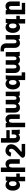

<svg xmlns="http://www.w3.org/2000/svg" viewBox="3072 -3828 956 7141"><g transform="rotate(-90 3550.5 -257.0)"><path d="M379.9 200.2V-59.1Q360.4 -30.3 319.8 -10.3Q279.3 9.8 238.8 9.8Q147.5 9.8 89.8 -64.9Q32.2 -139.6 32.2 -257.8Q32.2 -377.4 89.8 -453.6Q147.5 -529.8 238.8 -529.8Q288.1 -529.8 333.3 -507.3Q378.4 -484.9 397 -450.2Q402.8 -509.8 402.8 -522H557.1Q546.9 -454.1 546.9 -359.9V-128.9H668V1H546.9V200.2ZM379.9 -242.2V-272Q379.9 -335 356.9 -368.9Q334 -402.8 294.9 -402.8Q252 -402.8 226.1 -363.5Q200.2 -324.2 200.2 -257.8Q200.2 -194.3 226.1 -157.2Q252 -120.1 294.9 -120.1Q334 -120.1 356.9 -151.4Q379.9 -182.6 379.9 -242.2Z M891.6 -703.1V-476.1Q952.6 -530.8 1023.9 -530.8Q1104 -530.8 1152.3 -475.8Q1200.7 -420.9 1200.7 -330.1V0H1032.7V-303.2Q1032.7 -401.9 964.8 -401.9Q931.6 -401.9 911.6 -372.3Q891.6 -342.8 891.6 -288.1V200.2H724.6V-703.1Z M1587.4 -319.8Q1587.4 -341.8 1580.3 -358.4Q1573.2 -375 1562.7 -383.3Q1552.2 -391.6 1542.5 -395.3Q1532.7 -398.9 1524.4 -398.9Q1492.2 -398.9 1474.6 -377.9Q1457 -356.9 1444.8 -317.9L1297.4 -340.8Q1322.3 -434.6 1380.4 -483.4Q1438.5 -532.2 1521.5 -532.2Q1553.7 -532.2 1585.9 -524.7Q1618.2 -517.1 1649.2 -500Q1680.2 -482.9 1703.9 -458.3Q1727.5 -433.6 1742.2 -396Q1756.8 -358.4 1756.8 -313Q1756.8 -195.3 1629.4 -77.1L1487.8 43.9Q1476.6 53.7 1479 62.3Q1481.4 70.8 1494.6 70.8H1768.6V200.2H1381.8Q1348.6 200.2 1321.5 190.7Q1294.4 181.2 1278.6 164.6Q1262.7 147.9 1257.3 127.2Q1252 106.4 1261.2 82Q1270.5 57.6 1294.4 34.2L1508.8 -168.9Q1587.4 -241.2 1587.4 -319.8Z M2302.2 0H2143.1Q2136.2 -19 2131.3 -50.8Q2073.7 6.8 1991.2 6.8Q1912.1 6.8 1863.3 -47.6Q1814.5 -102.1 1814.5 -192.9V-700.2H1983.4V-500H2282.2V-375H1983.4V-217.8Q1983.4 -121.1 2051.3 -121.1Q2085 -121.1 2104 -149.7Q2123 -178.2 2123 -233.9V-300.8H2291V-163.1Q2291 -98.6 2293.2 -65.9Q2295.4 -33.2 2302.2 0Z M2379.9 -522.9H2539.1Q2544.4 -506.8 2550.8 -473.1Q2611.8 -530.8 2689.9 -530.8Q2770 -530.8 2818.4 -475.8Q2866.7 -420.9 2866.7 -330.1V0H2698.7V-303.2Q2698.7 -401.9 2630.9 -401.9Q2597.7 -401.9 2577.6 -372.3Q2557.6 -342.8 2557.6 -288.1V200.2H2390.6V-359.9Q2390.6 -425.3 2388.4 -457.3Q2386.2 -489.3 2379.9 -522.9Z M3240.2 -233.9V-522.9H3409.2V-217.8Q3409.2 -122.1 3471.2 -122.1Q3545.4 -122.1 3545.4 -233.9V-522.9H3712.4V-163.1Q3712.4 -61 3724.6 0H3564.5Q3557.6 -24.4 3553.2 -50.8Q3495.6 6.8 3417.5 6.8Q3318.8 6.8 3271.5 -70.8Q3241.2 -27.3 3204.8 -10.3Q3168.5 6.8 3110.4 6.8Q3029.3 6.8 2981.4 -48.3Q2933.6 -103.5 2933.6 -192.9V-522.9H3102.5V-217.8Q3102.5 -122.1 3165.5 -122.1Q3240.2 -122.1 3240.2 -233.9Z M4143.1 200.2V-59.1Q4123.5 -30.3 4083 -10.3Q4042.5 9.8 4002 9.8Q3910.6 9.8 3853 -64.9Q3795.4 -139.6 3795.4 -257.8Q3795.4 -377.4 3853 -453.6Q3910.6 -529.8 4002 -529.8Q4051.3 -529.8 4096.4 -507.3Q4141.6 -484.9 4160.2 -450.2Q4166 -509.8 4166 -522H4320.3Q4310.1 -454.1 4310.1 -359.9V70.8H4431.2V201.2H4204.1V200.2ZM4143.1 -242.2V-272Q4143.1 -335 4120.1 -368.9Q4097.2 -402.8 4058.1 -402.8Q4015.1 -402.8 3989.3 -363.5Q3963.4 -324.2 3963.4 -257.8Q3963.4 -194.3 3989.3 -157.2Q4015.1 -120.1 4058.1 -120.1Q4097.2 -120.1 4120.1 -151.4Q4143.1 -182.6 4143.1 -242.2Z M4713.9 -233.9V-522.9H4882.8V-217.8Q4882.8 -122.1 4944.8 -122.1Q5019 -122.1 5019 -233.9V-522.9H5186V-163.1Q5186 -61 5198.2 0H5038.1Q5031.2 -24.4 5026.9 -50.8Q4969.2 6.8 4891.1 6.8Q4792.5 6.8 4745.1 -70.8Q4714.8 -27.3 4678.5 -10.3Q4642.1 6.8 4584 6.8Q4502.9 6.8 4455.1 -48.3Q4407.2 -103.5 4407.2 -192.9V-522.9H4576.2V-217.8Q4576.2 -122.1 4639.2 -122.1Q4713.9 -122.1 4713.9 -233.9Z M5827.6 0H5669.9Q5660.6 -27.3 5656.7 -50.8Q5597.7 6.8 5517.6 6.8Q5438.5 6.8 5389.6 -47.6Q5340.8 -102.1 5340.8 -192.9V-505.9Q5340.8 -544.9 5324.2 -565.9Q5307.6 -586.9 5269 -586.9H5210.9V-714.8H5287.6Q5343.8 -714.8 5387 -698.2Q5430.2 -681.6 5456.3 -652.6Q5482.4 -623.5 5495.6 -586.4Q5508.8 -549.3 5508.8 -505.9V-217.8Q5508.8 -121.1 5575.7 -121.1Q5610.8 -121.1 5630.4 -149.4Q5649.9 -177.7 5649.9 -233.9V-522.9H5817.9V-163.1Q5817.9 -54.7 5827.6 0Z M6246.6 200.2V-59.1Q6227.1 -30.3 6186.5 -10.3Q6146 9.8 6105.5 9.8Q6014.2 9.8 5956.5 -64.9Q5898.9 -139.6 5898.9 -257.8Q5898.9 -377.4 5956.5 -453.6Q6014.2 -529.8 6105.5 -529.8Q6154.8 -529.8 6200 -507.3Q6245.1 -484.9 6263.7 -450.2Q6269.5 -509.8 6269.5 -522H6423.8Q6413.6 -454.1 6413.6 -359.9V-128.9H6534.7V1H6413.6V200.2ZM6246.6 -242.2V-272Q6246.6 -335 6223.6 -368.9Q6200.7 -402.8 6161.6 -402.8Q6118.7 -402.8 6092.8 -363.5Q6066.9 -324.2 6066.9 -257.8Q6066.9 -194.3 6092.8 -157.2Q6118.7 -120.1 6161.6 -120.1Q6200.7 -120.1 6223.6 -151.4Q6246.6 -182.6 6246.6 -242.2Z M6591.3 200.2V-359.9Q6591.3 -425.3 6589.1 -457.3Q6586.9 -489.3 6580.6 -522.9H6739.7Q6745.1 -506.8 6751.5 -473.1Q6812.5 -530.8 6890.6 -530.8Q6970.7 -530.8 7019 -475.8Q7067.4 -420.9 7067.4 -330.1V0H6899.4V-303.2Q6899.4 -401.9 6831.5 -401.9Q6798.3 -401.9 6778.3 -372.3Q6758.3 -342.8 6758.3 -288.1V75.2H7013.7V200.2Z"/></g></svg>

Font: LT Superior Black
Style: Regular
Weight: 900
Designer: Daniel Lyons
Foundry: LyonsType
Version: Version 2.005